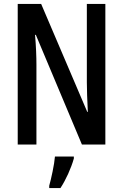

<svg xmlns="http://www.w3.org/2000/svg" viewBox="-20 -734 625 975"><path d="M515 0V-714H421V-316C421 -278 423 -228 426 -166H423L189 -714H70V0H165V-406C165 -447 163 -498 158 -557H162L396 0ZM355 71V61H259C256 101 240 174 230 209V221H287C314 180 341 121 355 71Z"/></svg>

Font: Noto Sans Arabic ExtCond Med
Style: Regular
Weight: 500
Width: 2
Designer: Monotype Design Team, Nadine Chahine, Nizar Qandah and Khaled Hosny
Foundry: Monotype Imaging Inc.
Version: Version 2.012